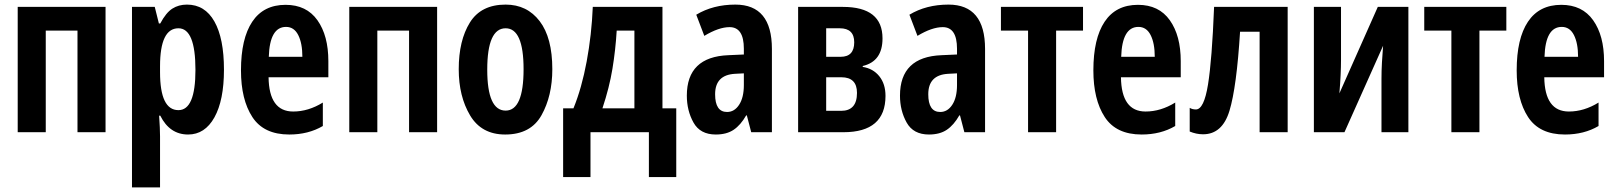

<svg xmlns="http://www.w3.org/2000/svg" viewBox="-20 -575 7030 835"><path d="M57 -545V0H179V-442H317V0H439V-545Z M830 -271Q830 -96 756 -96Q676 -96 676 -261V-287Q676 -452 756 -452Q830 -452 830 -271ZM677 -473H671L653 -545H554V240H676V18Q676 -16 672 -72H677Q718 10 798 10Q871 10 912.5 -64.5Q954 -139 954 -272Q954 -408 912.5 -481.5Q871 -555 793 -555Q757 -555 729.5 -537.5Q702 -520 677 -473Z M1028 -269Q1028 -142 1077.5 -66Q1127 10 1238 10Q1321 10 1384 -27V-129Q1321 -90 1255 -90Q1150 -90 1148 -239H1408V-309Q1408 -420 1360.5 -487Q1313 -554 1222 -554Q1126 -554 1077 -480.5Q1028 -407 1028 -269ZM1295 -328H1149Q1153 -458 1224 -458Q1259 -458 1277 -422.5Q1295 -387 1295 -328Z M1499 -545V0H1621V-442H1759V0H1881V-545Z M2179 -555Q2072 -555 2023.5 -477Q1975 -399 1975 -274Q1975 -156 2024.5 -73Q2074 10 2177 10Q2288 10 2335 -74Q2382 -158 2382 -274Q2382 -411 2327 -483Q2272 -555 2179 -555ZM2179 -452Q2257 -452 2257 -274Q2257 -94 2179 -94Q2099 -94 2099 -272Q2099 -452 2179 -452Z M2739 -104H2600Q2630 -194 2643.5 -276Q2657 -358 2662 -442H2739ZM2558 -545Q2553 -424 2531.5 -308Q2510 -192 2474 -104H2429V195H2548V0H2802V195H2921V-104H2861V-545Z M3215 -205Q3215 -151 3194.5 -119.5Q3174 -88 3142 -88Q3090 -88 3090 -165Q3090 -249 3176 -254L3215 -256ZM3008 -511 3043 -419Q3106 -457 3153 -457Q3215 -457 3215 -363V-338L3148 -335Q2967 -328 2967 -159Q2967 -94 2996 -42Q3025 10 3093 10Q3140 10 3170.5 -10.5Q3201 -31 3225 -73H3228L3247 0H3337V-362Q3337 -555 3178 -555Q3081 -555 3008 -511Z M3646 -545H3451V0H3648Q3831 0 3831 -158Q3831 -210 3804 -243.5Q3777 -277 3732 -284V-288Q3818 -308 3818 -408Q3818 -545 3646 -545ZM3636 -328H3573V-452H3632Q3695 -452 3695 -391Q3695 -328 3636 -328ZM3638 -93H3573V-239H3639Q3707 -239 3707 -171Q3707 -93 3638 -93Z M4142 -205Q4142 -151 4121.5 -119.5Q4101 -88 4069 -88Q4017 -88 4017 -165Q4017 -249 4103 -254L4142 -256ZM3935 -511 3970 -419Q4033 -457 4080 -457Q4142 -457 4142 -363V-338L4075 -335Q3894 -328 3894 -159Q3894 -94 3923 -42Q3952 10 4020 10Q4067 10 4097.5 -10.5Q4128 -31 4152 -73H4155L4174 0H4264V-362Q4264 -555 4105 -555Q4008 -555 3935 -511Z M4690 -545H4333V-442H4451V0H4573V-442H4690Z M4735 -269Q4735 -142 4784.5 -66Q4834 10 4945 10Q5028 10 5091 -27V-129Q5028 -90 4962 -90Q4857 -90 4855 -239H5115V-309Q5115 -420 5067.5 -487Q5020 -554 4929 -554Q4833 -554 4784 -480.5Q4735 -407 4735 -269ZM5002 -328H4856Q4860 -458 4931 -458Q4966 -458 4984 -422.5Q5002 -387 5002 -328Z M5580 -545H5260Q5251 -315 5233.5 -207Q5216 -99 5181 -99Q5165 -99 5154 -106V-3Q5183 9 5212 9Q5296 9 5327 -93.5Q5358 -196 5373 -437H5458V0H5580Z M5694 -545V0H5827L5995 -376Q5992 -339 5990 -303Q5988 -267 5988 -232V0H6105V-545H5972L5805 -169Q5812 -253 5812 -315V-545Z M6531 -545H6174V-442H6292V0H6414V-442H6531Z M6576 -269Q6576 -142 6625.5 -66Q6675 10 6786 10Q6869 10 6932 -27V-129Q6869 -90 6803 -90Q6698 -90 6696 -239H6956V-309Q6956 -420 6908.5 -487Q6861 -554 6770 -554Q6674 -554 6625 -480.5Q6576 -407 6576 -269ZM6843 -328H6697Q6701 -458 6772 -458Q6807 -458 6825 -422.5Q6843 -387 6843 -328Z"/></svg>

Font: Noto Sans UI Condensed
Style: Bold
Weight: 700
Width: 3
Designer: Monotype Design Team
Foundry: Monotype Imaging Inc.
Version: 1.001